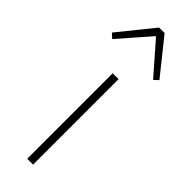

<svg xmlns="http://www.w3.org/2000/svg" viewBox="-295 -824 837 837"><g transform="rotate(45 123.5 -405.5)"><path d="M105 0H141V-527H105ZM-23 -650 -2 -631 122 -773H126L250 -631L270 -650L141 -811H107Z"/></g></svg>

Font: Noto Sans CJK SC Thin
Style: Regular
Weight: 100
Designer: Ryoko NISHIZUKA 西塚涼子 (kana, bopomofo & ideographs); Paul D. Hunt (Latin, Greek & Cyrillic); Sandoll Communications 산돌커뮤니
Foundry: Adobe
Version: Version 2.004;hotconv 1.0.118;makeotfexe 2.5.65603